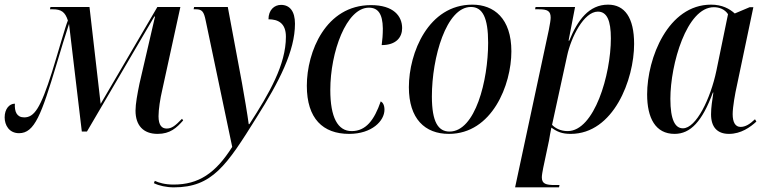

<svg xmlns="http://www.w3.org/2000/svg" viewBox="-33 -566 3295 826"><path d="M645 10C699 10 727 -16 755 -48L750 -55C721 -25 706 -13 684 -13C664 -13 649 -26 649 -66C649 -95 656 -141 665 -179L743 -536H644L400 -119L352 -536H184L182 -526H194C230 -526 247 -515 259 -478C248 -452 219 -347 191 -257C141 -99 114 -61 71 -61C39 -61 29 -86 31 -120C7 -120 -13 -97 -13 -61C-13 -28 6 7 49 7C116 7 145 -73 211 -292C232 -362 246 -409 264 -463L319 0H341L631 -495H634L567 -206C558 -162 550 -119 550 -90C550 -27 583 10 645 10Z M715 240C880 240 942 146 1071 -61C1169 -216 1236 -347 1236 -464C1236 -517 1214 -545 1176 -545C1147 -545 1122 -523 1122 -483C1163 -483 1197 -467 1197 -408C1197 -288 1126 -165 1040 -32H1037C1032 -71 1017 -159 1008 -209L947 -536H802L800 -526H809C836 -526 844 -517 852 -477L966 66C894 180 821 228 714 228C676 228 650 220 633 212L629 222C651 233 683 240 715 240Z M1469 10C1567 10 1621 -46 1621 -94C1621 -114 1614 -125 1605 -130C1577 -49 1541 -2 1480 -2C1420 -2 1388 -61 1388 -179C1388 -342 1457 -533 1554 -533C1593 -533 1613 -507 1614 -444C1614 -417 1612 -393 1609 -372C1672 -372 1697 -406 1697 -445C1697 -497 1660 -544 1563 -544C1368 -544 1287 -343 1287 -197C1287 -56 1356 10 1469 10Z M1898 10C2084 10 2167 -201 2167 -345C2167 -487 2092 -546 1999 -546C1810 -546 1726 -339 1726 -191C1726 -55 1795 10 1898 10ZM1901 0C1853 0 1825 -40 1825 -151C1825 -319 1887 -536 1993 -536C2043 -536 2067 -490 2067 -382C2067 -220 2012 0 1901 0Z M2328 -437 2183 240H2372L2374 230H2354C2316 230 2298 225 2298 197C2298 187 2301 172 2304 156L2329 38C2332 18 2335 4 2339 -17C2364 1 2385 10 2422 10C2607 10 2695 -224 2695 -377C2695 -491 2654 -546 2583 -546C2501 -546 2452 -480 2416 -391H2413L2441 -536H2271L2269 -526H2285C2322 -526 2336 -519 2336 -490C2336 -481 2333 -462 2328 -437ZM2409 -2C2377 -2 2354 -16 2342 -29L2407 -327C2424 -406 2479 -516 2539 -516C2578 -516 2595 -478 2595 -401C2595 -245 2524 -2 2409 -2Z M2869 10C2938 10 2988 -44 3034 -168H3036C3031 -133 3026 -105 3026 -74C3026 -19 3053 10 3103 10C3155 10 3195 -19 3221 -43L3215 -53C3193 -32 3174 -20 3153 -20C3131 -20 3119 -39 3119 -75C3119 -106 3130 -167 3137 -197L3208 -535H3192L3128 -508C3106 -528 3074 -546 3026 -546C2841 -546 2751 -316 2751 -160C2751 -58 2787 10 2869 10ZM2905 -14C2872 -14 2851 -49 2851 -141C2851 -289 2921 -535 3038 -535C3062 -535 3085 -526 3099 -505L3049 -262C3024 -142 2962 -14 2905 -14Z"/></svg>

Font: Noto Serif Display Condensed Medium
Style: Italic
Weight: 500
Width: 3
Italic angle: -12°
Designer: Monotype Design Team
Foundry: Monotype Imaging Inc.
Version: Version 2.009